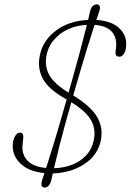

<svg xmlns="http://www.w3.org/2000/svg" viewBox="-20 -784 588 864"><path d="M210.5 28Q201.5 60 181 60Q159.5 60 169.5 27Q171 22 173.5 14.8Q176 7.5 180 -5Q107.5 -12 69.8 -50.2Q32 -88.5 38 -141Q40.5 -160 49 -173.2Q57.5 -186.5 67.5 -187Q87.5 -189 84.5 -161L81.5 -132Q77 -92 102 -63Q127 -34 187.5 -28Q199.5 -64.5 221.5 -136.2Q243.5 -208 280 -336.5Q196.5 -382 170.8 -433.5Q145 -485 162.5 -548Q177.5 -605.5 233.8 -647.8Q290 -690 376.5 -694.5Q380.5 -712.5 382.8 -722Q385 -731.5 386.5 -737Q390.5 -751 398.8 -757.8Q407 -764.5 416 -764.5Q424 -764.5 427.8 -757.8Q431.5 -751 428 -737Q426.5 -731.5 423 -721.8Q419.5 -712 413.5 -694.5Q484.5 -689.5 519 -655Q553.5 -620.5 547 -571Q545 -552 536.8 -540.8Q528.5 -529.5 519 -529Q497.5 -528 500 -551L502.5 -574.5Q506 -616.5 482.5 -642.2Q459 -668 405.5 -672Q392.5 -632.5 369.5 -558Q346.5 -483.5 309.5 -354.5Q392.5 -303.5 419.8 -252.8Q447 -202 431.5 -142.5Q415 -80.5 355.8 -43.2Q296.5 -6 217.5 -3.5Q215 8 213.5 15.5Q212 23 210.5 28ZM192 -546.5Q178 -494.5 199 -451.8Q220 -409 288.5 -367Q323.5 -490 342.5 -562Q361.5 -634 371 -672Q301.5 -668.5 253.5 -633Q205.5 -597.5 192 -546.5ZM399.5 -143Q414 -196 392 -238.8Q370 -281.5 301 -324Q266 -201 248.5 -131.8Q231 -62.5 223 -27Q292.5 -29.5 339.2 -60.8Q386 -92 399.5 -143Z"/></svg>

Font: Fraunces 72pt S100 Thin
Style: Italic
Weight: 100
Italic angle: -16°
Version: Version 1.000; ttfautohint (v1.8.3)